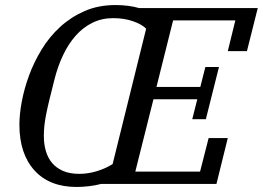

<svg xmlns="http://www.w3.org/2000/svg" viewBox="-20 -730 1043 762"><path d="M284 12Q176 12 116.5 -54Q57 -120 57 -235Q57 -276 66.5 -327Q76 -378 95.5 -431Q115 -484 145.5 -534Q176 -584 218.5 -623Q261 -662 315.5 -686Q370 -710 439 -710Q463 -710 487.5 -707Q512 -704 532 -698H1003L960 -527H884L914 -649H667L601 -385H775L795 -464H849L797 -257H743L763 -336H589L517 -49H774L808 -182H884L839 0H381Q359 6 333 9Q307 12 284 12ZM295 -40Q330 -40 365.5 -51Q401 -62 427 -79L560 -616Q544 -633 508.5 -645.5Q473 -658 429 -658Q384 -658 346.5 -639.5Q309 -621 280 -588Q251 -555 230 -510.5Q209 -466 196 -414Q184 -367 176 -334Q168 -301 163 -275.5Q158 -250 156 -230Q154 -210 154 -190Q154 -158 162 -130.5Q170 -103 187 -83Q204 -63 230.5 -51.5Q257 -40 295 -40Z"/></svg>

Font: IBM Plex Serif Text
Style: Italic
Weight: 450
Italic angle: -14°
Designer: Mike Abbink, Paul van der Laan, Pieter van Rosmalen
Foundry: Bold Monday
Version: Version 3.001